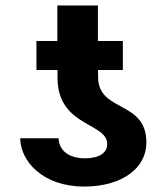

<svg xmlns="http://www.w3.org/2000/svg" viewBox="-20 -680 616 710"><path d="M376.4 -147.4C376.8 -114 345.2 -94.5 294 -94.5C248.6 -94.5 199.6 -112.9 196.4 -168.7H54.7C55.4 -84.5 137.8 9.9 291.5 9.9C431.8 9.9 521.7 -58.9 521.3 -152.7C521.7 -306.8 351.9 -264.9 343 -386L342.3 -421.2H434.3V-528.4H342V-659.8H192.1V-528.4H114.7V-421.2H192.5L192.8 -382.5C199.9 -211.3 376.8 -225.9 376.4 -147.4Z"/></svg>

Font: Margiela Sans
Style: Bold
Weight: 700
Designer: Stefan Endress, Andreas Faust
Version: Version 1.100;FEAKit 1.0